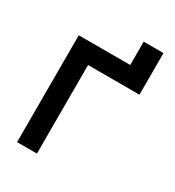

<svg xmlns="http://www.w3.org/2000/svg" viewBox="-199 -962 985 1079"><g transform="rotate(30 293.0 -422.5)"><path d="M79.6 0H208.5V-574.7H542V-844.7H413.6V-693.4H79.6Z"/></g></svg>

Font: CaskaydiaCove Nerd Font
Style: Bold
Weight: 700
Designer: Aaron Bell
Foundry: Saja Typeworks
Version: Version 2111.1;Nerd Fonts 2.3.0